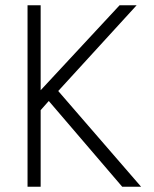

<svg xmlns="http://www.w3.org/2000/svg" viewBox="-20 -715 586 732"><path d="M518 -3H446L166 -330L135 -295V-3H85V-695H135V-371L436 -695H501L202 -368Z"/></svg>

Font: LXGW 975 Gothic SC 200W
Style: Regular
Weight: 200
Version: Version 2.01;February 25, 2021